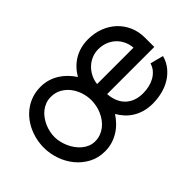

<svg xmlns="http://www.w3.org/2000/svg" viewBox="-73 -775 1063 1063"><g transform="rotate(-45 458.5 -244.0)"><path d="M878.3 -207.5V-278.9Q878.3 -327.9 860.7 -367.9Q843.1 -408 812.1 -436.7Q781.1 -465.5 739.5 -481.3Q697.9 -497.1 649.3 -497.1Q616.8 -497.1 588.7 -489.4Q560.7 -481.8 537.2 -467.5Q513.7 -453.1 494.8 -433.3Q476 -413.6 461.7 -388.9Q446.4 -412.6 426.9 -432.4Q407.5 -452.1 384.4 -466.5Q361.3 -480.8 334.5 -489Q307.6 -497.1 277.5 -497.1Q241.6 -497.1 210.9 -487.1Q180.2 -477.1 155.1 -459.4Q130 -441.8 110.6 -418Q91.2 -394.2 78.1 -366.1Q64.9 -338 58.1 -307.3Q51.3 -276.5 51.3 -245.2Q51.3 -199.5 66.8 -154.1Q82.3 -108.8 111.6 -72.5Q140.9 -36.3 182.8 -13.7Q224.7 8.9 277.5 8.9Q307.7 8.9 334.7 0.8Q361.6 -7.3 384.9 -21.5Q408.2 -35.8 427.6 -55.6Q447 -75.4 462.3 -98.8Q476.2 -74.6 494.8 -54.7Q513.3 -34.9 536.9 -20.8Q560.5 -6.6 589 1.2Q617.4 8.9 650.6 8.9Q688.1 8.9 724.3 0.2Q760.5 -8.5 790.8 -26.7Q821.2 -44.9 843.9 -72.6Q866.6 -100.3 877 -137.9L799.4 -158Q792.1 -134.5 777.3 -117.8Q762.5 -101.1 742.8 -90.4Q723.1 -79.7 700.1 -74.6Q677 -69.5 652.7 -69.5Q621.1 -69.5 595.4 -79Q569.7 -88.5 551.3 -106.3Q532.8 -124.1 522.2 -149.7Q511.5 -175.3 509.2 -207.5ZM134.8 -245.2Q134.8 -264.3 139 -284.5Q143.2 -304.7 151.6 -323.9Q160 -343 172.3 -360Q184.6 -377.1 200.4 -389.7Q216.2 -402.3 235.5 -409.8Q254.9 -417.2 277.5 -417.2Q312.5 -417.2 339.7 -401.9Q366.9 -386.5 385.7 -361.8Q404.4 -337 414.2 -306.3Q424 -275.6 424 -245Q424 -225 419.7 -204Q415.4 -183 406.9 -163.5Q398.4 -144 385.8 -126.8Q373.2 -109.6 356.9 -96.9Q340.7 -84.1 320.7 -76.6Q300.7 -69.1 277.5 -69.1Q256 -69.1 237.1 -76.9Q218.1 -84.7 202.3 -98Q186.5 -111.2 174 -128.8Q161.4 -146.4 152.8 -165.8Q144.2 -185.3 139.5 -205.8Q134.8 -226.3 134.8 -245.2ZM509.2 -286.1Q511 -304.2 517 -320.9Q523.1 -337.5 532.5 -352.2Q541.9 -366.8 554.4 -378.9Q566.9 -391 581.8 -399.8Q596.8 -408.6 613.9 -413.4Q631 -418.2 649.3 -418.2Q678.5 -418.2 703.9 -408.7Q729.4 -399.2 748.6 -381.8Q767.8 -364.5 779.8 -340.1Q791.9 -315.8 794.1 -286.1Z"/></g></svg>

Font: SaysetthaMai Thin
Style: Regular
Weight: 100
Designer: John M. Durdin
Foundry: Lao Script for Windows
Version: Version 1.101